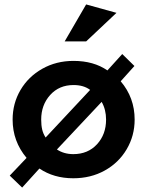

<svg xmlns="http://www.w3.org/2000/svg" viewBox="-20 -793 659 867"><path d="M459 -253Q459 -186 418 -141.5Q377 -97 311 -97Q269 -97 237 -118L439 -333Q459 -298 459 -253ZM166 -253Q166 -319 206.5 -364Q247 -409 312 -409Q358 -409 387 -387L186 -172Q175 -189 170.5 -208Q166 -227 166 -253ZM80 54 158 -32Q223 12 311 12Q390 12 453 -23Q516 -58 552 -119Q588 -180 588 -253Q588 -352 525 -426L587 -495L532 -549L465 -475Q403 -518 312 -518Q234 -518 171 -482.5Q108 -447 72.5 -386.5Q37 -326 37 -253Q37 -155 100 -80L24 0ZM272 -606H369L506 -735L369 -773Z"/></svg>

Font: Geom SemiBold
Style: Bold
Weight: 600
Version: Version 1.102